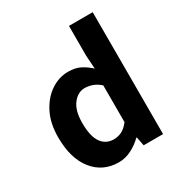

<svg xmlns="http://www.w3.org/2000/svg" viewBox="-168 -825 906 959"><g transform="rotate(-30 285.0 -345.5)"><path d="M243 12Q151 12 96 -57Q41 -126 41 -247Q41 -328 70.5 -386Q100 -444 147 -475.5Q194 -507 247 -507Q288 -507 316.5 -492.5Q345 -478 371 -454L366 -531V-703H503V0H391L381 -51H378Q351 -24 315.5 -6Q280 12 243 12ZM278 -100Q303 -100 324.5 -111Q346 -122 366 -148V-360Q345 -379 322.5 -387Q300 -395 278 -395Q239 -395 210 -358Q181 -321 181 -249Q181 -173 206.5 -136.5Q232 -100 278 -100Z"/></g></svg>

Font: Assistant
Style: Bold
Weight: 700
Designer: Hebrew By Ben Nathan, Latin by Paul Hunt
Version: Version 3.000